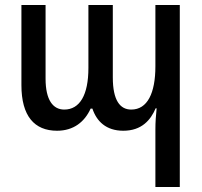

<svg xmlns="http://www.w3.org/2000/svg" viewBox="-20 -515 811 771"><path d="M604 236H702V-495H604V-249C604 -141 572 -75 507 -75C462 -75 433 -112 433 -204V-495H335V-242C335 -133 300 -75 238 -75C193 -75 163 -113 163 -199V-495H66V-173C66 -49 118 10 209 10C276 10 320 -26 344 -79H351C368 -28 406 10 475 10C549 10 585 -33 605 -80H609C606 -51 604 -25 604 4Z"/></svg>

Font: Noto Sans Armenian Condensed Medium
Style: Regular
Weight: 500
Width: 3
Designer: Monotype Design Team
Foundry: Monotype Imaging Inc.
Version: Version 2.008